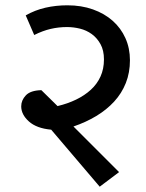

<svg xmlns="http://www.w3.org/2000/svg" viewBox="-20 -662 550 724"><path d="M197 -262Q235 -271 267 -286.5Q299 -302 322.5 -323.5Q346 -345 359 -373.5Q372 -402 372 -438Q372 -472 359 -495.5Q346 -519 326 -533.5Q306 -548 281.5 -554Q257 -560 233 -560Q201 -560 171 -553Q141 -546 109 -530L77 -604Q112 -624 151.5 -633Q191 -642 234 -642Q287 -642 330.5 -626.5Q374 -611 405 -583.5Q436 -556 453 -518Q470 -480 470 -435Q470 -388 454.5 -349Q439 -310 410.5 -279Q382 -248 343 -224.5Q304 -201 257 -185L429 -13L356 42L173 -173Q118 -178 89 -204Q60 -230 60 -261Q60 -284 77.5 -302.5Q95 -321 136 -322Z"/></svg>

Font: Ek Mukta Medium
Style: Regular
Weight: 500
Designer: Girish Dalvi and Yashodeep Gholap
Foundry: Ek Type
Version: Version 2.538;PS 1.002;hotconv 16.6.51;makeotf.lib2.5.65220;